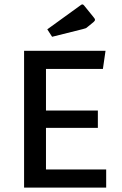

<svg xmlns="http://www.w3.org/2000/svg" viewBox="-20 -857 555 877"><path d="M190 -273V-83H465V0H90V-625H462L450 -542H190V-352H427V-273ZM218 -689 196 -723 348 -833Q353 -837 356 -837Q360 -837 364 -832L407 -779Q414 -771 414 -767Q414 -762 407 -756L380 -734Q376 -730 371.5 -728Q367 -726 358 -724Z"/></svg>

Font: Changa
Style: Regular
Weight: 400
Designer: Eduardo Rodriguez Tunni
Foundry: Eduardo Rodriguez Tunni
Version: Version 3.003